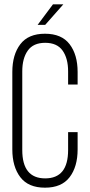

<svg xmlns="http://www.w3.org/2000/svg" viewBox="-20 -862 414 888"><path d="M225 -842H273L189 -747H154ZM339 -529V-471H295V-532Q295 -592 269.5 -628Q244 -664 189 -664Q134 -664 108.5 -628Q83 -592 83 -532V-168Q83 -37 189 -37Q295 -37 295 -168V-251H339V-171Q339 -91 302 -42.5Q265 6 188 6Q111 6 74 -42.5Q37 -91 37 -171V-529Q37 -609 74 -657.5Q111 -706 188 -706Q265 -706 302 -657.5Q339 -609 339 -529Z"/></svg>

Font: Bebas Neue Book
Style: Regular
Weight: 400
Designer: Ryoichi Tsunekawa
Foundry: Ryoichi Tsunekawa
Version: Version 001.003